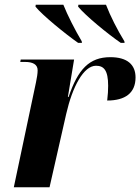

<svg xmlns="http://www.w3.org/2000/svg" viewBox="-20 -786 589 806"><path d="M308 -606H324L323 -613C295 -660 263 -723 246 -766H130L129 -758C158 -722 255 -643 308 -606ZM487 -606H503L502 -613C473 -660 443 -719 425 -766H309L308 -758C339 -720 433 -643 487 -606ZM131 -440 38 0H188L258 -308C284 -422 331 -510 383 -510C416 -510 434 -491 434 -426C434 -409 433 -388 430 -364C505 -364 549 -395 549 -461C549 -514 515 -546 443 -546C355 -546 307 -495 268 -379H265L291 -536H67L65 -526H85C117 -526 138 -516 138 -491C138 -477 135 -459 131 -440Z"/></svg>

Font: Noto Serif Display
Style: Bold Italic
Weight: 700
Italic angle: -12°
Designer: Monotype Design Team
Foundry: Monotype Imaging Inc.
Version: Version 2.009